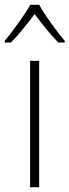

<svg xmlns="http://www.w3.org/2000/svg" viewBox="-44 -835 291 804"><path d="M120 -815H83C59 -772 8 -703 -24 -664V-657H2C35 -690 73 -739 101 -776C130 -738 167 -690 200 -657H227V-664C197 -699 144 -771 120 -815ZM120 -51V-580H82V-51Z"/></svg>

Font: Noto Sans Tamil UI SemiCondensed ExtraLight
Style: Regular
Weight: 200
Width: 4
Designer: Jelle Bosma - Monotype Design Team
Foundry: Monotype Imaging Inc.
Version: Version 2.004